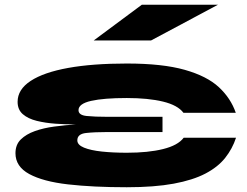

<svg xmlns="http://www.w3.org/2000/svg" viewBox="-20 -772 1037 807"><path d="M513 15Q371 15 266 3Q161 -9 103 -40.5Q45 -72 45 -128Q45 -164 67.5 -186Q90 -208 126.5 -221Q163 -234 208 -240Q253 -246 298 -249Q257 -249 214 -252Q171 -255 134.5 -264Q98 -273 76 -292Q54 -311 54 -344Q54 -396 109 -432Q164 -468 266.5 -486.5Q369 -505 513 -505Q663 -505 756.5 -478.5Q850 -452 900 -405.5Q950 -359 971 -298H751Q727 -330 665 -345Q603 -360 513 -360Q416 -360 363 -348Q310 -336 310 -309Q310 -288 344 -284.5Q378 -281 432 -281H663V-217H432Q378 -217 341.5 -213Q305 -209 305 -182Q305 -163 333 -151.5Q361 -140 408 -135Q455 -130 513 -130Q603 -130 665.5 -145.5Q728 -161 752 -193H972Q957 -147 926.5 -108.5Q896 -70 843.5 -42.5Q791 -15 710 0Q629 15 513 15ZM374 -602 576 -752H896L615 -602Z"/></svg>

Font: Syne ExtraBold
Style: Regular
Weight: 800
Designer: Lucas Descroix
Foundry: Bonjour Monde
Version: Version 2.200; ttfautohint (v1.8.4)